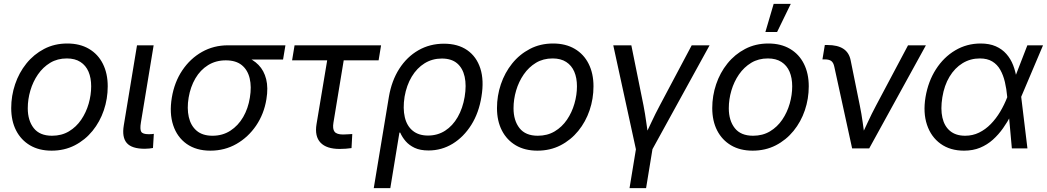

<svg xmlns="http://www.w3.org/2000/svg" viewBox="-20 -762 5376 986"><path d="M245.1 11.7Q180.7 11.7 134.3 -15.6Q87.9 -43 62.7 -92Q37.6 -141.1 37.6 -207Q37.6 -270 57.6 -329.3Q77.6 -388.7 115.5 -435.8Q153.3 -482.9 206.5 -510.7Q259.8 -538.6 325.7 -538.6Q390.1 -538.6 436.8 -511.2Q483.4 -483.9 508.3 -434.3Q533.2 -384.8 533.2 -318.8Q533.2 -254.9 513.2 -195.8Q493.2 -136.7 455.1 -89.8Q417 -43 363.8 -15.6Q310.5 11.7 245.1 11.7ZM247.1 -64.9Q296.4 -64.9 334 -87.4Q371.6 -109.9 397 -147.2Q422.4 -184.6 435.3 -229.5Q448.2 -274.4 448.2 -318.8Q448.2 -361.8 434.6 -393.8Q420.9 -425.8 393.1 -443.8Q365.2 -461.9 323.2 -461.9Q274.9 -461.9 237.8 -439.5Q200.7 -417 175 -379.9Q149.4 -342.8 136 -297.4Q122.6 -252 122.6 -206.1Q122.6 -143.1 153.3 -104Q184.1 -64.9 247.1 -64.9Z M723.6 2Q656.7 2 631.1 -27.6Q605.5 -57.1 615.7 -118.2L683.6 -529.3H769L703.6 -132.8Q697.8 -98.1 705.3 -85.4Q712.9 -72.8 743.2 -72.8Q751.5 -72.8 758.3 -73.2Q765.1 -73.7 770 -74.7L765.6 -2Q757.8 -0.5 746.8 0.7Q735.8 2 723.6 2Z M1060.5 11.7Q987.8 11.7 938.7 -22.9Q889.6 -57.6 869.4 -118.9Q849.1 -180.2 862.3 -260.3Q875.5 -340.3 916.3 -400.9Q957 -461.4 1017.3 -495.4Q1077.6 -529.3 1150.4 -529.3H1445.8L1433.6 -456.1H1224.1L1139.6 -452.1Q1088.4 -452.1 1048.6 -427.5Q1008.8 -402.8 983.4 -359.4Q958 -315.9 948.7 -260.7Q939.5 -205.6 949.5 -161.1Q959.5 -116.7 989.7 -90.8Q1020 -64.9 1071.3 -64.9Q1123 -64.9 1163.1 -90.8Q1203.1 -116.7 1228.8 -160.9Q1254.4 -205.1 1263.2 -260.7Q1272.5 -316.4 1262.2 -359.6Q1252 -402.8 1221.7 -427.5Q1191.4 -452.1 1139.6 -452.1L1143.6 -486.3Q1195.3 -486.3 1237.3 -471.9Q1279.3 -457.5 1307.6 -428.5Q1335.9 -399.4 1346.9 -355.5Q1357.9 -311.5 1348.1 -252.4Q1335.9 -176.8 1295.2 -116.9Q1254.4 -57.1 1194.1 -22.7Q1133.8 11.7 1060.5 11.7Z M1724.6 2.9Q1656.7 2.9 1626 -29.5Q1595.2 -62 1605.5 -124.5L1660.2 -452.1H1480L1492.7 -529.3H1937L1924.3 -452.1H1745.1L1692.4 -132.3Q1687 -100.1 1698 -85.7Q1709 -71.3 1742.2 -71.3Q1752.9 -71.3 1765.4 -72.3Q1777.8 -73.2 1789.1 -73.7L1785.2 -1.5Q1771.5 0.5 1756.1 1.7Q1740.7 2.9 1724.6 2.9Z M1899.4 204.1 1977.1 -264.6Q1991.2 -347.7 2030.5 -408.9Q2069.8 -470.2 2128.7 -503.9Q2187.5 -537.6 2259.8 -537.6Q2331.5 -537.6 2379.4 -504.4Q2427.2 -471.2 2446.8 -410.4Q2466.3 -349.6 2452.6 -266.6Q2439.5 -183.1 2400.4 -120.8Q2361.3 -58.6 2304.7 -23.9Q2248 10.7 2180.7 10.7Q2137.7 10.7 2109.4 -2.7Q2081.1 -16.1 2063.2 -36.9Q2045.4 -57.6 2035.2 -81.1H2031.2L1984.4 204.1ZM2177.7 -65.9Q2227.1 -65.9 2265.9 -90.8Q2304.7 -115.7 2330.6 -160.9Q2356.4 -206.1 2366.2 -264.6Q2376 -323.7 2366.2 -367.9Q2356.4 -412.1 2327.4 -436.8Q2298.3 -461.4 2249 -461.4Q2200.2 -461.4 2160.6 -437Q2121.1 -412.6 2094.5 -368.4Q2067.9 -324.2 2057.6 -265.1Q2048.3 -205.1 2058.8 -160.2Q2069.3 -115.2 2099.6 -90.6Q2129.9 -65.9 2177.7 -65.9Z M2739.7 11.7Q2675.3 11.7 2628.9 -15.6Q2582.5 -43 2557.4 -92Q2532.2 -141.1 2532.2 -207Q2532.2 -270 2552.2 -329.3Q2572.3 -388.7 2610.1 -435.8Q2647.9 -482.9 2701.2 -510.7Q2754.4 -538.6 2820.3 -538.6Q2884.8 -538.6 2931.4 -511.2Q2978 -483.9 3002.9 -434.3Q3027.8 -384.8 3027.8 -318.8Q3027.8 -254.9 3007.8 -195.8Q2987.8 -136.7 2949.7 -89.8Q2911.6 -43 2858.4 -15.6Q2805.2 11.7 2739.7 11.7ZM2741.7 -64.9Q2791 -64.9 2828.6 -87.4Q2866.2 -109.9 2891.6 -147.2Q2917 -184.6 2929.9 -229.5Q2942.9 -274.4 2942.9 -318.8Q2942.9 -361.8 2929.2 -393.8Q2915.5 -425.8 2887.7 -443.8Q2859.9 -461.9 2817.9 -461.9Q2769.5 -461.9 2732.4 -439.5Q2695.3 -417 2669.7 -379.9Q2644 -342.8 2630.6 -297.4Q2617.2 -252 2617.2 -206.1Q2617.2 -143.1 2647.9 -104Q2678.7 -64.9 2741.7 -64.9Z M3246.6 8.8 3129.4 -529.3H3222.2L3284.7 -220.2Q3293 -177.2 3298.8 -134.5Q3304.7 -91.8 3311 -50.3H3285.6Q3305.7 -91.8 3325.4 -134.5Q3345.2 -177.2 3368.2 -220.2L3532.2 -529.3H3624L3328.1 8.8ZM3212.9 204.1 3247.1 -3.9H3332L3297.9 204.1Z M3845.2 11.7Q3780.8 11.7 3734.4 -15.6Q3688 -43 3662.8 -92Q3637.7 -141.1 3637.7 -207Q3637.7 -270 3657.7 -329.3Q3677.7 -388.7 3715.6 -435.8Q3753.4 -482.9 3806.6 -510.7Q3859.9 -538.6 3925.8 -538.6Q3990.2 -538.6 4036.9 -511.2Q4083.5 -483.9 4108.4 -434.3Q4133.3 -384.8 4133.3 -318.8Q4133.3 -254.9 4113.3 -195.8Q4093.3 -136.7 4055.2 -89.8Q4017.1 -43 3963.9 -15.6Q3910.6 11.7 3845.2 11.7ZM3847.2 -64.9Q3896.5 -64.9 3934.1 -87.4Q3971.7 -109.9 3997.1 -147.2Q4022.5 -184.6 4035.4 -229.5Q4048.3 -274.4 4048.3 -318.8Q4048.3 -361.8 4034.7 -393.8Q4021 -425.8 3993.2 -443.8Q3965.3 -461.9 3923.3 -461.9Q3875 -461.9 3837.9 -439.5Q3800.8 -417 3775.1 -379.9Q3749.5 -342.8 3736.1 -297.4Q3722.7 -252 3722.7 -206.1Q3722.7 -143.1 3753.4 -104Q3784.2 -64.9 3847.2 -64.9ZM3910.6 -597.7 3953.1 -742.2H4041L3970.7 -597.7Z M4356 0 4264.6 -418.9Q4260.3 -439.9 4249.3 -448.5Q4238.3 -457 4215.3 -457H4203.6L4215.8 -530.8H4230Q4281.7 -530.8 4311.3 -511.2Q4340.8 -491.7 4348.6 -451.7L4395.5 -220.2Q4404.3 -177.2 4410.2 -134.3Q4416 -91.3 4421.9 -50.3H4397Q4417 -91.8 4436.5 -134.5Q4456.1 -177.2 4479 -220.2L4643.1 -529.3H4734.9L4443.8 0Z M4930.7 11.7Q4859.4 11.7 4810.3 -23.7Q4761.2 -59.1 4740.5 -121.1Q4719.7 -183.1 4732.9 -263.2Q4746.6 -344.2 4786.4 -406.2Q4826.2 -468.3 4885.5 -503.4Q4944.8 -538.6 5016.1 -538.6Q5061 -538.6 5093.8 -524.2Q5126.5 -509.8 5148.4 -484.6Q5170.4 -459.5 5182.9 -427.2Q5195.3 -395 5200.7 -359.4H5231.4L5224.1 -266.1L5256.3 0H5176.3L5152.3 -266.1Q5148.9 -305.2 5140.6 -340.6Q5132.3 -376 5116.9 -403.3Q5101.6 -430.7 5075.9 -446.3Q5050.3 -461.9 5011.7 -461.9Q4963.4 -461.9 4923.3 -437.5Q4883.3 -413.1 4856.2 -368.2Q4829.1 -323.2 4819.3 -262.2Q4809.6 -202.1 4819.6 -158Q4829.6 -113.8 4859.1 -89.4Q4888.7 -64.9 4936.5 -64.9Q4975.1 -64.9 5008.1 -81.1Q5041 -97.2 5068.1 -125Q5095.2 -152.8 5116.5 -188.5Q5137.7 -224.1 5152.8 -263.2L5255.9 -529.3H5336.4L5223.6 -263.2L5200.2 -170.4H5171.9Q5153.8 -135.7 5130.9 -103.3Q5107.9 -70.8 5078.9 -44.7Q5049.8 -18.6 5013.2 -3.4Q4976.6 11.7 4930.7 11.7Z"/></svg>

Font: Inter 24pt
Style: Italic
Weight: 400
Italic angle: -9.3988°
Designer: Rasmus Andersson
Foundry: rsms
Version: Version 4.001;git-66647c0bb